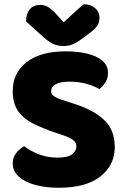

<svg xmlns="http://www.w3.org/2000/svg" viewBox="-20 -867 591 905"><path d="M251 -124Q300 -124 320 -140Q340 -156 340 -176Q340 -196 324 -207.5Q308 -219 279 -229L237 -243Q179 -263 134.5 -285.5Q90 -308 65 -344Q40 -380 40 -438Q40 -523 105.5 -574Q171 -625 289 -625Q347 -625 392 -614Q437 -603 463 -580.5Q489 -558 489 -523Q489 -498 477 -479Q465 -460 448 -447Q426 -461 389 -471.5Q352 -482 308 -482Q263 -482 242 -469.5Q221 -457 221 -438Q221 -423 234.5 -413.5Q248 -404 273 -396L326 -379Q421 -349 471 -301.5Q521 -254 521 -174Q521 -89 453.5 -35.5Q386 18 257 18Q196 18 147 5Q98 -8 69 -34Q40 -60 40 -97Q40 -126 57 -146.5Q74 -167 94 -178Q122 -156 162.5 -140Q203 -124 251 -124ZM280 -762Q305 -785 329 -807Q353 -829 375 -847Q407 -847 428 -829Q449 -811 449 -783Q449 -762 439 -746.5Q429 -731 401 -710L373 -689Q344 -667 324 -658.5Q304 -650 280 -650Q250 -650 228 -661.5Q206 -673 186 -691L103 -766Q103 -803 120.5 -823.5Q138 -844 170 -844Q190 -844 207.5 -833.5Q225 -823 253 -792Z"/></svg>

Font: Baloo Tamma 2 ExtraBold
Style: Regular
Weight: 800
Designer: Divya Kowshik, Shuchita Grover and Ek Type
Foundry: Ek Type
Version: Version 1.700